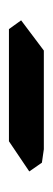

<svg xmlns="http://www.w3.org/2000/svg" viewBox="139 -258 120 438"><g transform="rotate(-90 199.0 -39.0)"><path d="M26.9 -32.2 95.7 -78.6H126.5H225.6H351.6L371.6 -50.8L302.7 1H176.3H77.6L46.9 -3.4Z"/></g></svg>

Font: Panteley
Style: Regular
Weight: 500
Designer: Kalashnikov Yuriy
Foundry: Øêîëà ïàâà èìåíè ñâÿòîãî àâíîàïîñòîëüíîãî Âëàäèìèà
Version: Version 1.80 April 12, 2018